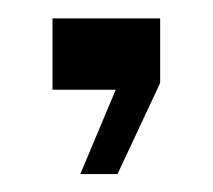

<svg xmlns="http://www.w3.org/2000/svg" viewBox="-20 -100 237 214"><path d="M69.5 94 109 0H38.5V-79.5H158.5V-7.5L111 94Z"/></svg>

Font: Big Shoulders Text Thin ExtraLight
Style: Regular
Weight: 250
Version: Version 2.002